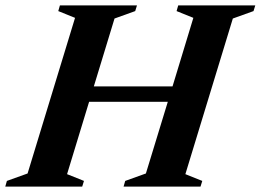

<svg xmlns="http://www.w3.org/2000/svg" viewBox="-48 -690 964 710"><path d="M229.5 -624 167.5 -649 173.5 -670H458.5L452 -649L375.5 -621.5L299 -370.5H590L667 -624L605 -649L611 -670H896L889.5 -649L813 -621.5L637.5 -46L700 -21L693.5 0H409L415 -21L491.5 -48.5L572.5 -313.5H281.5L200 -46L262.5 -21L256 0H-28.5L-22.5 -21L54 -48.5Z"/></svg>

Font: Newsreader 16pt
Style: Bold Italic
Weight: 700
Italic angle: -17°
Designer: Hugues Gentile
Foundry: Production Type
Version: Version 1.003; ttfautohint (v1.8.3)